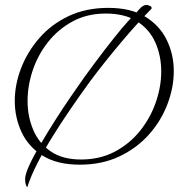

<svg xmlns="http://www.w3.org/2000/svg" viewBox="-20 -648 766 780"><path d="M91 112 89 111Q87 108 84.5 100.5Q82 93 82 79Q82 61 98.5 24.5Q115 -12 143 -59.5Q171 -107 203 -157.5Q235 -208 267 -254.5Q299 -301 323 -335Q365 -393 405 -445Q445 -497 476 -534Q490 -550 504.5 -566.5Q519 -583 535 -598Q539 -603 544.5 -609Q550 -615 554 -619Q566 -628 575 -628Q582 -628 588 -624Q590 -624 593 -622Q596 -620 596 -615Q596 -612 592 -609Q536 -552 472 -476Q408 -400 347 -319Q307 -264 267.5 -206.5Q228 -149 193 -92.5Q158 -36 131.5 16Q105 68 91 112ZM304 21Q213 21 154.5 -15Q96 -51 68 -110.5Q40 -170 40 -238Q40 -304 65.5 -370.5Q91 -437 139.5 -493Q188 -549 258.5 -582.5Q329 -616 420 -616Q512 -616 570.5 -580Q629 -544 657.5 -485.5Q686 -427 686 -359Q686 -293 660.5 -225.5Q635 -158 586 -102.5Q537 -47 466 -13Q395 21 304 21ZM309 0Q386 0 446.5 -32Q507 -64 549 -116.5Q591 -169 613 -232.5Q635 -296 635 -358Q635 -421 611.5 -474.5Q588 -528 538 -560.5Q488 -593 410 -593Q334 -593 275 -561Q216 -529 175 -477Q134 -425 113 -362.5Q92 -300 92 -238Q92 -175 115 -120.5Q138 -66 186 -33Q234 0 309 0Z"/></svg>

Font: Moon Dance
Style: Regular
Weight: 400
Designer: Robert E. Leuschke
Foundry: Robert E. Leuschke
Version: Version 1.010; ttfautohint (v1.8.3)